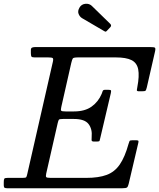

<svg xmlns="http://www.w3.org/2000/svg" viewBox="-60 -1000 845 1020"><path d="M246.5 -346 185.5 -78Q182 -62.5 186 -58.8Q190 -55 210 -55H398Q464 -55 506.5 -70.8Q549 -86.5 576.2 -126Q603.5 -165.5 623 -236Q626 -246.5 628.2 -250.8Q630.5 -255 645 -255H660Q671.5 -255 674.2 -252.8Q677 -250.5 675 -242L623.5 -23Q620 -8.5 614.8 -4.2Q609.5 0 591 0H-22Q-31 0 -35.5 -2.5Q-40 -5 -40 -15V-32Q-40 -46.5 -37 -50.8Q-34 -55 -20 -55H59Q76.5 -55 79.2 -58.5Q82 -62 85 -76L221 -672.5Q224.5 -688 219.8 -691.5Q215 -695 196 -695H124Q110 -695 107 -699.5Q104 -704 104 -718V-734Q104 -745 111.2 -747.5Q118.5 -750 128 -750H736Q758 -750 762.8 -746.8Q767.5 -743.5 763.5 -726L720 -536Q716.5 -522 713.5 -518.5Q710.5 -515 693 -515H678.5Q666 -515 667 -521.8Q668 -528.5 669.5 -537Q681 -597 674.2 -631.5Q667.5 -666 639 -680.5Q610.5 -695 555 -695H355Q330.5 -695 326.8 -689.5Q323 -684 318.5 -665L265.5 -431Q262 -416 265.2 -412Q268.5 -408 288 -408H333Q391 -408 426.8 -433.8Q462.5 -459.5 480 -501Q483.5 -509.5 485.5 -516.2Q487.5 -523 499.5 -523H515Q528.5 -523 529.8 -519Q531 -515 528.5 -504L472.5 -266Q470.5 -256.5 469 -252.2Q467.5 -248 455 -248H439Q426.5 -248 426.5 -256Q426.5 -264 427 -273Q431 -314 410.5 -341Q390 -368 333 -368H275Q256.5 -368 253.2 -364.5Q250 -361 246.5 -346ZM362.5 -960Q372.5 -977.5 393.5 -979.8Q414.5 -982 428.5 -968L525.5 -873.5Q534.5 -864.5 526 -855.5L509 -837.5Q505 -833 502.2 -832Q499.5 -831 494 -834.5L376 -903.5Q363.5 -911 357.5 -926.2Q351.5 -941.5 362.5 -960Z"/></svg>

Font: Besley
Style: Italic
Weight: 400
Italic angle: -13°
Designer: Owen Earl
Foundry: indestructible type*
Version: Version 4.000; ttfautohint (v1.8.4.7-5d5b)